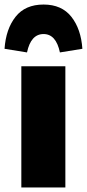

<svg xmlns="http://www.w3.org/2000/svg" viewBox="-61 -826 383 846"><path d="M227 -534V0H33V-534ZM302 -611 203 -595Q186 -676 131 -676Q75 -676 58 -595L-41 -611Q-35 -698 7.5 -752Q50 -806 131 -806Q211 -806 253.5 -752Q296 -698 302 -611Z"/></svg>

Font: Fira Sans Condensed Black
Style: Regular
Weight: 900
Width: 3
Designer: Carrois Corporate & Edenspiekermann AG
Foundry: Carrois Corporate GbR & Edenspiekermann AG
Version: Version 4.203